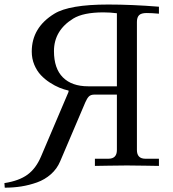

<svg xmlns="http://www.w3.org/2000/svg" viewBox="-32 -743 776 861"><path d="M-12.2 78.1Q53.7 67.9 91.6 40Q129.4 12.2 151.9 -41L275.4 -331.1V-336.9Q255.4 -341.3 234.9 -349.6Q214.4 -357.9 191.4 -372.8Q168.5 -387.7 150.9 -406.5Q133.3 -425.3 121.8 -452.6Q110.4 -480 110.4 -511.7Q110.4 -619.6 211.9 -681.6Q278.8 -722.7 453.1 -722.7Q559.1 -722.7 680.7 -712.9V-681.6Q648.4 -684.6 626 -684.6Q601.1 -684.6 591.6 -674.8Q582 -665 582 -644.5V-70.3Q582 -31.2 620.1 -31.2H680.7V1Q678.7 1 620.6 0Q562.5 -1 537.1 -1Q511.7 -1 453.6 0Q395.5 1 393.6 1V-31.2H454.1Q492.2 -31.2 492.2 -70.3V-318.8H392.1Q375 -318.8 366.7 -310.5Q358.4 -302.2 350.6 -284.2L237.8 -19.5Q223.6 14.2 196.3 38.3Q168.9 62.5 134 75Q99.1 87.4 63.7 93Q28.3 98.6 -10.7 98.6ZM210 -513.7Q210 -436 250 -396Q290 -356 363.3 -356H492.2V-683.6Q461.9 -687.5 431.6 -687.5Q341.8 -687.5 296.4 -659.7Q210 -606.4 210 -513.7Z"/></svg>

Font: Theano Old Style
Style: Regular
Weight: 400
Designer: Alexey Kryukov
Version: Version 2.00